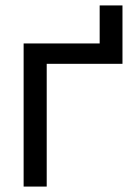

<svg xmlns="http://www.w3.org/2000/svg" viewBox="-20 -687 494 707"><path d="M67 0V-527H347V-667H431V-452H152V0Z"/></svg>

Font: Onest
Style: Regular
Weight: 400
Designer: Dmitri Voloshin, Andrey Kudryavtsev
Foundry: Dmitri Voloshin, Andrey Kudryavtsev
Version: Version 1.000;gftools[0.9.33]